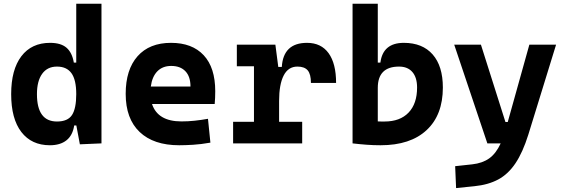

<svg xmlns="http://www.w3.org/2000/svg" viewBox="-20 -752 2970 1007"><path d="M241.7 9.8Q145.5 9.8 92 -59.6Q38.6 -128.9 38.6 -258.3Q38.6 -386.7 92 -457Q145.5 -527.3 242.7 -527.3Q299.3 -527.3 328.9 -501.7Q358.4 -476.1 367.2 -423.8H379.9V-732.4H512.2V0L398.9 4.9L380.4 -93.8H369.1Q361.3 -42 328.6 -16.1Q295.9 9.8 241.7 9.8ZM379.9 -258.3Q379.9 -333.5 354.7 -368.2Q329.6 -402.8 278.8 -402.8Q228.5 -402.8 201.2 -365Q173.8 -327.1 173.8 -258.3Q173.8 -114.7 278.8 -114.7Q335.4 -114.7 357.7 -148.9Q379.9 -183.1 379.9 -258.3Z M919.9 9.8Q785.6 9.8 712.4 -59.8Q639.2 -129.4 639.2 -259.8Q639.2 -386.7 701.4 -457Q763.7 -527.3 877 -527.3Q987.8 -527.3 1048.3 -462.4Q1108.9 -397.5 1108.9 -273.4Q1108.9 -238.3 1106 -206.5H777.3Q807.6 -115.2 931.6 -115.2Q966.8 -115.2 1001 -118.9Q1035.2 -122.6 1070.8 -128.9L1083.5 -3.9Q1033.7 4.9 992.7 7.3Q951.7 9.8 919.9 9.8ZM771 -298.3H979Q979 -350.6 952.4 -378.4Q925.8 -406.2 877.9 -406.2Q833 -406.2 805.4 -378.2Q777.8 -350.1 771 -298.3Z M1443.8 -222.7V-113.3H1564.9V0H1202.6V-113.3H1312V-404.3H1222.2V-517.6H1424.3L1439.5 -400.9H1458Q1465.8 -527.3 1590.3 -527.3Q1664.1 -527.3 1703.4 -473.1Q1742.7 -418.9 1742.7 -316.9H1610.8Q1610.8 -362.8 1594 -382.8Q1577.1 -402.8 1540 -402.8Q1491.7 -402.8 1467.8 -356Q1443.8 -309.1 1443.8 -222.7Z M1976.1 9.8Q1939 9.8 1902.8 7.1Q1866.7 4.4 1829.1 0V-732.4H1961.4V-423.8H1975.1Q1988.3 -527.3 2098.1 -527.3Q2195.8 -527.3 2249.3 -466.3Q2302.7 -405.3 2302.7 -293Q2302.7 -148.9 2217.5 -69.6Q2132.3 9.8 1976.1 9.8ZM1961.4 -291V-115.2Q1970.2 -114.7 1979 -114.7Q1987.8 -114.7 1996.6 -114.7Q2078.1 -114.7 2122.8 -161.4Q2167.5 -208 2167.5 -293Q2167.5 -345.7 2142.8 -374.3Q2118.2 -402.8 2072.8 -402.8Q1961.4 -402.8 1961.4 -291Z M2372.1 234.4 2367.2 119.6 2456.5 109.9Q2510.3 104 2545.9 78.6Q2581.5 53.2 2606 0H2536.1L2362.3 -517.6H2502.4L2630.9 -112.3H2643.1L2756.3 -517.6H2896.5L2751 -45.9Q2721.7 47.4 2683.6 104.2Q2645.5 161.1 2593.3 189.2Q2541 217.3 2468.3 224.6Z"/></svg>

Font: Cascadia Code PL
Style: Bold
Weight: 700
Monospace: yes
Designer: Aaron Bell
Foundry: Saja Typeworks
Version: Version 2404.023; ttfautohint (v1.8.4)